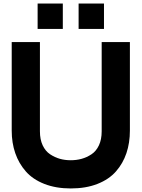

<svg xmlns="http://www.w3.org/2000/svg" viewBox="-20 -1047 798 1082"><path d="M553 -810H712V-311Q712 -242 692.5 -184Q673 -126 633.5 -81Q594 -36 529 -10.5Q464 15 379 15Q295 15 230 -10.5Q165 -36 125.5 -81Q86 -126 66 -184Q46 -242 46 -311V-810H205V-313V-307Q205 -261 220.5 -228Q236 -195 262.5 -177.5Q289 -160 317.5 -152Q346 -144 378.5 -144Q411 -144 440 -152Q469 -160 495.5 -177.5Q522 -195 537.5 -228Q553 -261 553 -307V-313ZM334 -884H192V-1027H334ZM566 -884H423V-1027H566Z"/></svg>

Font: Neutral Face
Style: Bold
Weight: 700
Designer: Vadym Aksieiev
Version: Version 1.039;Fontself Maker 3.5.7